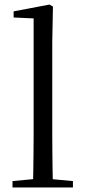

<svg xmlns="http://www.w3.org/2000/svg" viewBox="-20 -825 374 845"><path d="M35 0V-28L151 -39H183L301 -28V0ZM125 0Q126 -31 126.5 -70.5Q127 -110 127.5 -151.5Q128 -193 128 -229V-744L40 -748V-775L198 -805L213 -796L210 -641V-229Q210 -193 210.5 -151.5Q211 -110 211.5 -70.5Q212 -31 213 0Z"/></svg>

Font: Noto Serif JP
Style: Regular
Weight: 400
Designer: Ryoko NISHIZUKA  (kana & ideographs); Frank Grießhammer (Latin, Greek & Cyrillic); Wenlong ZHANG  (bopomofo); Sandoll Co
Foundry: Adobe
Version: Version 2.003-H1;hotconv 1.1.1;makeotfexe 2.6.0